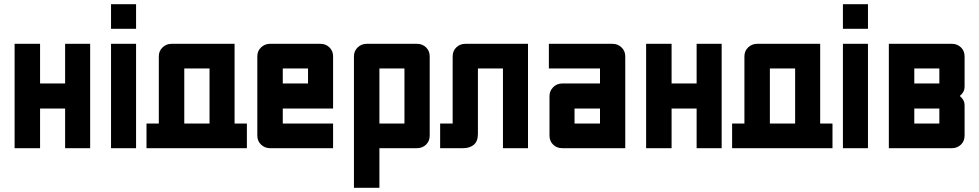

<svg xmlns="http://www.w3.org/2000/svg" viewBox="-20 -710 4692 920"><path d="M292 -190H172V0H50V-500H172V-310H292V-500H412V0H292Z M512 -690H632V-572H512ZM512 -500H632V0H512Z M682 -118H741V-440Q741 -466 759 -483Q777 -500 802 -500H1104V-118H1163V0H682ZM984 -382H863V-118H984Z M1213 -440Q1213 -466 1231 -483Q1249 -500 1274 -500H1515Q1541 -500 1558.5 -483Q1576 -466 1576 -440V-190H1335V-118H1576V0H1274Q1249 0 1231 -17Q1213 -34 1213 -60ZM1335 -310H1456V-382H1335Z M1676 -440Q1676 -466 1694 -483Q1712 -500 1737 -500H1978Q2004 -500 2021.5 -483Q2039 -466 2039 -440V-60Q2039 -34 2021.5 -17Q2004 0 1978 0H1798V190H1676ZM1798 -118H1918V-382H1798Z M2390 -382H2270V-68Q2270 -33 2250.5 -16.5Q2231 0 2199 0H2089V-118H2149V-440Q2149 -466 2166.5 -483Q2184 -500 2210 -500H2510V0H2390Z M2674 0Q2648 0 2630.5 -17Q2613 -34 2613 -60V-250Q2613 -274 2630.5 -292Q2648 -310 2674 -310H2855V-382H2610V-500H2915Q2940 -500 2958 -483Q2976 -466 2976 -440V0ZM2733 -190V-118H2855V-190Z M3318 -190H3198V0H3076V-500H3198V-310H3318V-500H3438V0H3318Z M3488 -118H3547V-440Q3547 -466 3565 -483Q3583 -500 3608 -500H3910V-118H3969V0H3488ZM3790 -382H3669V-118H3790Z M4019 -690H4139V-572H4019ZM4019 -500H4139V0H4019Z M4239 -500H4541Q4567 -500 4584.5 -483Q4602 -466 4602 -440V-296Q4602 -280 4595.5 -269Q4589 -258 4579 -250Q4589 -242 4595.5 -231Q4602 -220 4602 -204V-60Q4602 -34 4584.5 -17Q4567 0 4541 0H4239ZM4361 -310H4481V-382H4361ZM4361 -118H4481V-190H4361Z"/></svg>

Font: Tschichold
Style: Bold
Weight: 700
Designer: Peter Wiegel
Foundry: Peter Wiegel
Version: Version 1.000; ttfautohint (v1.3)